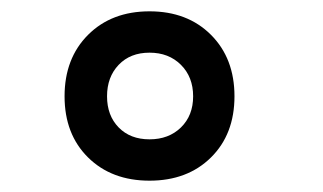

<svg xmlns="http://www.w3.org/2000/svg" viewBox="-20 -734 570 339"><path d="M135.5 -456Q94 -497 94 -564Q94 -631 135.5 -672.5Q177 -714 244 -714Q311 -714 352.5 -672.5Q394 -631 394 -564Q394 -497 352.5 -456Q311 -415 244 -415Q177 -415 135.5 -456ZM189.5 -619.5Q169 -598 169 -564Q169 -530 189.5 -509Q210 -488 244 -488Q278 -488 299.5 -509Q321 -530 321 -564Q321 -598 299.5 -619.5Q278 -641 244 -641Q210 -641 189.5 -619.5Z"/></svg>

Font: TypoPRO Titillium Text
Style: 999 wt
Weight: 900
Designer: Accademia di Belle Arti di Urbino and others
Foundry: Accademia di Belle Arti di Urbino and others.
Version: Version 25.000